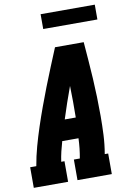

<svg xmlns="http://www.w3.org/2000/svg" viewBox="-111 -987 710 1047"><g transform="rotate(-10 244.5 -463.0)"><path d="M-11 0V-114H23Q32 -167 46.5 -219.5Q61 -272 78 -323.5Q95 -375 114 -427Q133 -479 153 -530.5Q173 -582 194 -633Q215 -684 236 -735H395Q399 -684 403 -633Q407 -582 410 -530.5Q413 -479 414.5 -427Q416 -375 416 -323Q416 -271 413.5 -218.5Q411 -166 402 -114H421V0H231V-114H264Q269 -141 272 -168.5Q275 -196 276 -224H186Q178 -197 171.5 -169.5Q165 -142 161 -114H179V0ZM281 -338Q282 -382 281.5 -426Q281 -470 280 -513Q264 -470 249 -426Q234 -382 220 -338ZM190 -844V-926H490V-844Z"/></g></svg>

Font: Iosevka Curly Slab HvObl
Style: Regular
Weight: 900
Italic angle: -9°
Monospace: yes
Designer: Belleve Invis
Foundry: Belleve Invis
Version: Version 11.1.0; ttfautohint (v1.8.3)